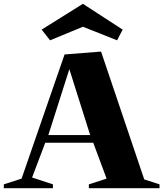

<svg xmlns="http://www.w3.org/2000/svg" viewBox="-35 -985 855 1005"><path d="M-15 0V-20L78 -50L303 -700L494 -715L720 -46L800 -20V0H430V-20L523 -50L453 -238H202L133 -56L242 -20V0ZM218 -278H437L328 -623ZM227 -774 183 -830 399 -965 607 -830 578 -774 399 -845Z"/></svg>

Font: Wittgenstein Black
Style: Regular
Weight: 900
Designer: Jörg Drees
Foundry: Jörg Drees
Version: Version 1.303; ttfautohint (v1.8.4.7-5d5b)